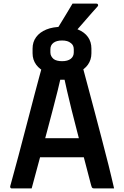

<svg xmlns="http://www.w3.org/2000/svg" viewBox="-20 -1047 690 1067"><path d="M326 -898Q377 -898 413.5 -883Q450 -868 469 -841Q488 -814 488 -777V-751Q488 -715 468.5 -687.5Q449 -660 412.5 -645Q376 -630 325 -630Q274 -630 237.5 -645Q201 -660 181 -687.5Q161 -715 161 -751V-777Q161 -814 181 -841Q201 -868 237.5 -883Q274 -898 326 -898ZM325 -822Q294 -822 277 -809Q260 -796 260 -773V-756Q260 -744 265 -735Q270 -726 278 -719Q286 -713 298 -710Q310 -707 325 -707Q356 -707 373 -720Q390 -733 390 -756V-773Q390 -784 386 -793Q382 -802 373 -808Q365 -815 353 -818.5Q341 -822 325 -822ZM383 -1027Q417 -1027 435.5 -1027Q454 -1027 471.5 -1027Q489 -1027 516 -1027Q522 -1027 524.5 -1022Q527 -1017 523 -1012Q504 -991 490 -975Q476 -959 462.5 -943.5Q449 -928 432.5 -909Q416 -890 391 -862Q389 -860 384.5 -858Q380 -856 374 -856Q350 -856 334.5 -856Q319 -856 306.5 -856Q294 -856 279 -856Q298 -886 314.5 -913.5Q331 -941 348 -968.5Q365 -996 383 -1027ZM148 -279H377Q391 -279 405 -279Q419 -279 432 -279L465 -288L478 -230L490 -173H158Q155 -173 152.5 -174.5Q150 -176 148.5 -178.5Q147 -181 147 -184ZM156 0Q129 0 101 0Q73 0 45 0Q42 0 40 -1.5Q38 -3 37 -6Q36 -9 37 -13Q45 -43 57 -86.5Q69 -130 83 -182.5Q97 -235 112 -293Q127 -351 142.5 -409Q158 -467 172 -522Q186 -577 199 -623Q212 -669 221 -703Q272 -703 326.5 -703Q381 -703 423 -703Q427 -703 429 -701.5Q431 -700 432.5 -698Q434 -696 435 -692Q451 -631 469 -565Q487 -499 505.5 -428Q524 -357 544 -281.5Q564 -206 584 -126Q591 -95 599 -64Q607 -33 614 0Q588 0 559 0Q530 0 504 0Q498 0 495 -1.5Q492 -3 490 -7Q488 -11 486 -19Q464 -103 444.5 -178Q425 -253 408 -318.5Q391 -384 377 -440Q363 -496 352.5 -542.5Q342 -589 334 -626L370 -604H285L320 -626Q312 -589 300.5 -543.5Q289 -498 274.5 -442Q260 -386 242 -319Q224 -252 202.5 -172.5Q181 -93 156 0Z"/></svg>

Font: Recursive SemiBold
Style: Regular
Weight: 600
Version: Version 1.085